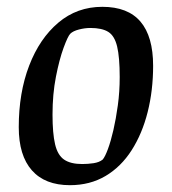

<svg xmlns="http://www.w3.org/2000/svg" viewBox="-20 -533 504 563"><path d="M185 10Q112 10 73.5 -33.5Q35 -77 35 -160Q35 -261 65.5 -340.5Q96 -420 151 -466.5Q206 -513 280 -513Q355 -513 392 -469.5Q429 -426 429 -340Q429 -268 413 -204.5Q397 -141 366 -92.5Q335 -44 289.5 -17Q244 10 185 10ZM221 -52Q238 -52 254.5 -54.5Q271 -57 281 -65Q288 -73 296.5 -96Q305 -119 312.5 -151.5Q320 -184 325.5 -224Q331 -264 331 -307Q331 -365 323.5 -396.5Q316 -428 297.5 -439.5Q279 -451 245 -451Q229 -451 211.5 -446.5Q194 -442 186 -434Q179 -427 166.5 -393Q154 -359 144 -308Q134 -257 134 -197Q134 -142 141.5 -110Q149 -78 168 -65Q187 -52 221 -52Z"/></svg>

Font: Faustina Medium
Style: Italic
Weight: 500
Italic angle: -8°
Designer: Alfonso Garcia
Foundry: http://www.omnibus-type.com
Version: Version 1.200